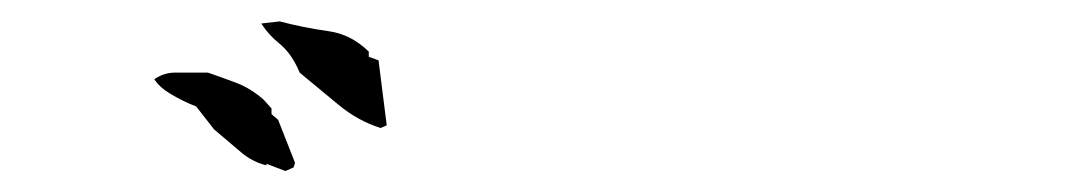

<svg xmlns="http://www.w3.org/2000/svg" viewBox="-20 -808 1040 183"><path d="M238.8 -699.2V-704.6L231.4 -712.9Q219.2 -723.6 205.8 -728.8Q192.4 -733.9 178.2 -738.8H147Q136.2 -738.8 127 -732.4Q132.8 -724.1 142.1 -718.8Q153.3 -711.9 167 -706.5L184.1 -684.6L209.5 -663.1Q220.2 -653.8 233.9 -650.4V-651.9L252 -645L259.8 -648.4L261.2 -652.8L245.1 -693.8ZM331.5 -753.9V-758.8Q314.5 -775.4 293 -778.3Q269 -781.7 246.6 -787.6L229 -785.6Q236.3 -774.4 245.6 -767.1Q258.3 -756.8 265.6 -738.8L302.2 -708.5Q320.8 -692.9 342.8 -686L348.6 -688.5L340.8 -750.5Z"/></svg>

Font: Bakudai
Style: Light
Weight: 300
Version: Version 1.48